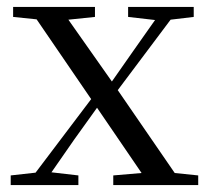

<svg xmlns="http://www.w3.org/2000/svg" viewBox="-20 -536 604 556"><path d="M351 -487 429 -478 367 -390 304 -300 178 -479 255 -487V-516H18V-487L86 -480L244 -249L83 -36L11 -28V0H207V-28L129 -37L195 -132L261 -224L390 -35L308 -28V0H554V-28L486 -35L321 -275L474 -479L541 -487V-516H351Z"/></svg>

Font: Harano Aji Mincho CN
Style: Regular
Weight: 400
Foundry: Masamichi Hosoda
Version: HaranoAjiMinchoCN-Regular version 20230610;ttx 4.39.4